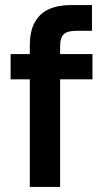

<svg xmlns="http://www.w3.org/2000/svg" viewBox="-20 -740 424 760"><path d="M98 0V-559Q98 -617 118 -652.5Q138 -688 174.5 -704Q211 -720 262 -720H344V-618H281Q247 -618 232.5 -604.5Q218 -591 218 -558V0ZM22 -426V-526H346V-426Z"/></svg>

Font: DM Sans 9pt
Style: Semibold
Weight: 600
Designer: Colophon Foundry, Jonny Pinhorn
Foundry: Colophon Foundry
Version: Version 4.004;gftools[0.9.30]